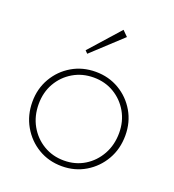

<svg xmlns="http://www.w3.org/2000/svg" viewBox="-130 -806 834 918"><g transform="rotate(20 286.5 -347.0)"><path d="M287 10Q220 10 166.5 -22Q113 -54 81.5 -109Q50 -164 50 -232Q50 -299 81.5 -353Q113 -407 166.5 -438.5Q220 -470 287 -470Q353 -470 406.5 -438.5Q460 -407 491.5 -353Q523 -299 523 -232Q523 -163 491.5 -108.5Q460 -54 406.5 -22Q353 10 287 10ZM287 -19Q345 -19 391 -47Q437 -75 464 -123.5Q491 -172 491 -233Q491 -292 464 -339Q437 -386 391 -413.5Q345 -441 287 -441Q229 -441 182.5 -413.5Q136 -386 109 -339Q82 -292 82 -232Q82 -171 109 -123Q136 -75 182.5 -47Q229 -19 287 -19ZM218 -537 205 -550 342 -704 369 -677Z"/></g></svg>

Font: Marine Company Thin
Style: Regular
Weight: 100
Designer: Rodrigo Fuenzalida
Foundry: fragTYPE
Version: Version 1.000